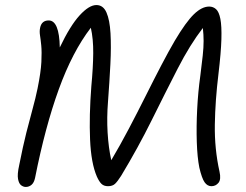

<svg xmlns="http://www.w3.org/2000/svg" viewBox="-20 -729 976 761"><path d="M82 12Q73 12 64 5.5Q55 -1 51.5 -19.5Q48 -38 56 -74Q71 -150 84.5 -203.5Q98 -257 109.5 -298.5Q121 -340 129 -379Q142 -443 144 -483.5Q146 -524 143.5 -549Q141 -574 138.5 -589.5Q136 -605 139 -619Q145 -648 173 -648Q215 -648 217 -541Q258 -627 295.5 -668Q333 -709 362 -709Q389 -709 402 -679.5Q415 -650 418 -597Q421 -544 417.5 -474.5Q414 -405 408 -325Q403 -263 406.5 -203.5Q410 -144 421 -94Q456 -153 490.5 -218.5Q525 -284 557.5 -349Q590 -414 619.5 -470.5Q649 -527 673 -568Q717 -642 748.5 -672.5Q780 -703 809 -703Q825 -703 836.5 -692.5Q848 -682 853.5 -654Q859 -626 857.5 -573.5Q856 -521 846 -437Q833 -331 831.5 -235Q830 -139 850 -49Q857 -18 846 -4.5Q835 9 818 9Q802 9 791 -6.5Q780 -22 770 -65Q762 -105 760 -166Q758 -227 761.5 -296Q765 -365 774 -429Q780 -476 783.5 -508.5Q787 -541 787 -566.5Q787 -592 784 -618Q733 -552 684.5 -457.5Q636 -363 581.5 -253Q527 -143 460 -32Q446 -10 436 -0.5Q426 9 408 9Q392 9 382.5 0Q373 -9 364 -29Q341 -82 337 -176Q333 -270 342 -387Q349 -461 349.5 -518Q350 -575 340 -619Q267 -524 213 -375Q159 -226 119 -24Q115 -5 105 3.5Q95 12 82 12Z"/></svg>

Font: Shantell Sans Normal
Style: Italic
Weight: 300
Italic angle: -11.31°
Designer: Stephen Nixon, Anya Danilova, Shantell Martin
Foundry: Arrow Type
Version: Version 1.008;[a672d596b]